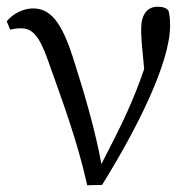

<svg xmlns="http://www.w3.org/2000/svg" viewBox="-20 -548 569 570"><path d="M10 -460C20 -462 30 -464 42 -464C78 -464 97 -439 122 -370C164 -251 208 -136 239 2L283 1C382 -158 485 -359 485 -472C485 -494 483 -505 480 -517C473 -524 465 -528 448 -528C417 -528 399 -505 399 -461C399 -436 402 -402 408 -343C374 -243 337 -169 281 -61C263 -160 232 -267 196 -379C162 -484 129 -523 78 -523C51 -523 20 -509 0 -485Z"/></svg>

Font: Source Han Serif K
Style: Regular
Weight: 400
Designer: Ryoko NISHIZUKA 西塚涼子 (kana & ideographs); Frank Grießhammer (Latin, Greek & Cyrillic); Wenlong ZHANG 张文龙 (bopomofo); San
Foundry: Adobe Systems Incorporated
Version: Version 1.001;PS 1.001;hotconv 16.6.54;makeotf.lib2.5.65590